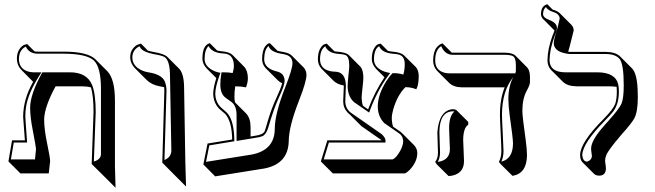

<svg xmlns="http://www.w3.org/2000/svg" viewBox="-20 -766 3107 911"><path d="M415 12.2 423.8 -233.9Q423.8 -313.5 411.1 -351.6Q392.6 -356.4 368.7 -356.4H243.7Q190.4 -258.3 189.5 -199.2Q189.5 -152.8 203.6 -85.4Q217.8 -18.1 217.8 -1.5L211.4 56.6H76.7L20 0L37.1 -100.1H98.1Q97.2 -117.2 93.3 -164.1Q89.8 -206.5 89.8 -211.9Q90.3 -295.9 137.2 -377.9L81.1 -434.6Q60.5 -456.1 60.1 -486.8Q60.1 -514.6 72 -532.2Q84 -549.8 96.7 -553.7L108.9 -557.1L143.6 -522.5Q150.9 -521 158.2 -521H284.2Q396.5 -520.5 433.1 -484.4L489.7 -427.7Q525.4 -390.6 525.4 -287.6V23.4L528.3 125L471.7 68.4ZM425.3 0.5Q457.5 -9.3 459 -33.2V-344.2Q459 -447.3 425.3 -479Q390.6 -510.7 284.2 -511.2H158.2Q117.7 -512.2 102.5 -544.9Q70.8 -529.8 69.8 -486.8Q69.8 -443.4 108.4 -428.2Q122.1 -423.3 137.2 -422.9H176.8L167 -407.7Q113.3 -323.2 103.5 -258.3Q100.1 -235.4 100.1 -211.9Q100.1 -207.5 103 -167.5Q106.9 -118.2 107.9 -100.6L108.4 -89.8H45.4L31.7 -9.8H146L150.9 -58.6Q150.9 -67.9 134.8 -151.4Q123 -211.4 123 -255.9Q123.5 -317.9 178.2 -418L181.2 -422.9H312Q392.1 -422.9 417 -362.8Q434.1 -320.3 434.1 -233.9Z M750 5.9 759.8 -335.9Q759.8 -345.2 758.8 -352.5Q749.5 -354.5 738.3 -356.4Q699.7 -363.3 676.3 -386.2L619.6 -442.9Q598.1 -465.8 597.7 -494.1Q597.7 -519 610.6 -535.2Q623.5 -551.3 636.2 -555.2L648.9 -559.1L681.6 -525.9Q691.9 -522.5 710.9 -519Q759.3 -510.7 773.9 -496.1L830.6 -439.5Q853 -415.5 853.5 -349.6L859.4 5.4L862.8 119.1L806.2 62.5ZM760.3 -6.8Q792 -20 793 -50.8L786.6 -405.8Q786.6 -479 760.3 -495.6Q747.6 -502.9 709 -509.3Q660.6 -518.6 647 -538.1Q644 -542.5 642.1 -546.4Q608.9 -530.8 607.9 -494.1Q607.9 -451.7 654.8 -431.2Q668.5 -425.3 683.6 -422.9Q746.1 -413.6 761.2 -380.9Q769.5 -362.3 770 -335.9Z M1191.4 -122.1Q1227.1 -126.5 1235.8 -143.1Q1237.3 -145.5 1253.4 -201.2Q1268.6 -252 1293.5 -306.2Q1312.5 -346.7 1318.8 -370.6Q1305.7 -377.4 1297.4 -385.7L1240.7 -442.4Q1224.1 -460 1223.6 -484.9Q1223.6 -504.9 1227.5 -520.5Q1231.4 -536.1 1236.6 -543.5Q1241.7 -550.8 1247.1 -555.4Q1252.4 -560.1 1256.8 -560.5L1260.7 -561L1296.9 -524.9Q1308.6 -522 1325.7 -519Q1351.6 -514.6 1364.3 -502.4L1420.9 -445.8Q1434.1 -431.6 1434.1 -409.7Q1434.1 -378.9 1397.9 -286.6Q1350.6 -165.5 1350.1 -97.7Q1348.1 20.5 1214.4 36.6L1001 70.8L944.8 14.2L964.8 -85L1081.5 -104Q1080.6 -187.5 1049.8 -224.1Q1048.3 -226.1 1047.4 -226.6Q1045.4 -228 1044.4 -229Q1028.3 -242.2 1020 -250Q991.7 -279.8 991.7 -323.2Q992.2 -349.6 1006.3 -395.5L961.4 -440.4Q940.9 -461.9 940.4 -486.8Q940.4 -549.8 972.7 -560.1Q975.6 -560.5 975.6 -561L1010.3 -526.4Q1018.1 -523.9 1029.8 -522.9Q1068.4 -519.5 1082.5 -505.9L1138.7 -449.2Q1155.8 -430.7 1156.2 -394.5Q1155.8 -372.6 1147 -351.6Q1124 -356.4 1096.2 -356.4Q1092.3 -332 1092.3 -307.6Q1092.3 -291.5 1095.2 -280.3L1147.9 -227.5Q1168.9 -205.1 1168.9 -162.6V-118.2ZM1192.9 -112.3 1102.5 -97.2V-219.2Q1102.5 -262.7 1079.6 -281.2Q1072.3 -287.1 1052.2 -300.8Q1025.9 -318.8 1025.4 -363.8Q1025.4 -390.1 1029.8 -414.6L1031.2 -422.9H1039.6Q1066.4 -422.9 1084 -419.4Q1089.4 -438 1089.8 -451.2Q1089.8 -503.4 1052.2 -510.7Q1044.9 -512.2 1028.8 -513.2Q984.4 -518.6 969.7 -547.4Q951.2 -530.8 950.7 -486.8Q950.7 -451.2 992.7 -430.7Q1003.9 -425.3 1014.6 -422.9L1025.9 -420.4L1022 -409.7Q1002 -353.5 1001.5 -323.2Q1001.5 -281.7 1029.3 -255.4Q1037.6 -247.6 1050.8 -236.8Q1086.4 -207 1091.3 -120.1Q1091.8 -111.8 1091.8 -104V-95.7L973.1 -76.2L957.5 2L1156.2 -29.8Q1282.7 -45.4 1283.7 -153.8Q1283.7 -226.1 1333.5 -352.1Q1367.7 -439 1367.7 -465.8Q1367.7 -502 1326.2 -508.8Q1324.7 -508.8 1324.2 -509.3Q1270 -517.1 1257.3 -541Q1255.4 -544.9 1254.4 -547.9Q1234.4 -531.7 1233.4 -484.9Q1233.4 -440.9 1295.9 -426.3Q1297.4 -425.8 1297.9 -425.8Q1329.6 -416.5 1330.6 -381.8Q1330.1 -359.4 1302.7 -301.8Q1278.8 -250 1253.9 -164.1Q1244.1 -129.4 1226.6 -120.6Q1214.4 -115.2 1192.9 -112.3Z M1820.8 -524.4Q1830.6 -522 1843.3 -521Q1882.8 -517.1 1896.5 -503.9L1953.1 -447.8Q1966.3 -433.1 1966.8 -405.3Q1966.3 -360.4 1955.1 -342.3Q1932.6 -352.1 1903.8 -352.5Q1865.7 -315.4 1845.7 -246.6Q1838.9 -222.2 1838.9 -204.6Q1839.4 -181.6 1845.2 -165L1881.3 -140.1Q1885.3 -137.2 1887.7 -134.3L1944.3 -77.6Q1959.5 -61.5 1960 -40.5Q1960 1.5 1924.3 39.6Q1910.6 53.7 1900.9 56.6H1559.1L1502.4 0L1533.2 -100.1H1791.5L1694.8 -167.5L1638.2 -224.1Q1633.3 -228 1629.9 -231.4Q1608.4 -253.9 1608.4 -285.2L1611.3 -356.9Q1611.3 -358.9 1611.3 -360.4Q1581.1 -365.2 1563 -382.3L1506.3 -439Q1488.3 -458 1488.3 -484.9Q1488.3 -515.6 1498.8 -534.4Q1509.3 -553.2 1520 -556.2L1530.3 -559.1L1566.9 -522.5Q1572.8 -521.5 1579.1 -521Q1621.1 -517.6 1633.8 -505.9L1689.9 -449.7Q1703.6 -434.6 1704.1 -397.5Q1704.1 -385.7 1700 -349.4Q1695.8 -313 1695.8 -301.3Q1696.3 -281.2 1702.1 -264.2L1726.6 -247.1Q1757.8 -330.6 1804.2 -399.4L1764.6 -439Q1745.1 -460 1744.1 -484.9Q1744.1 -517.1 1754.6 -535.6Q1765.1 -554.2 1775.9 -556.6L1786.1 -559.1ZM1790 -116.7ZM1803.7 -181.6Q1772.5 -213.4 1772.5 -261.2Q1772.5 -315.9 1813 -380.9Q1826.7 -402.8 1840.3 -416L1843.3 -418.9H1847.2Q1876 -418.5 1893.6 -412.1Q1900.4 -433.6 1900.4 -461.9Q1900.4 -499.5 1871.6 -507.3Q1861.8 -509.8 1842.8 -511.2Q1792.5 -515.6 1778.8 -546.9Q1754.9 -532.7 1754.4 -484.9Q1754.4 -449.2 1794.4 -430.2Q1805.2 -425.3 1816.4 -422.9L1831.5 -419.4L1822.3 -407.2Q1771 -337.9 1735.8 -243.7L1731.4 -231.9L1660.2 -281.2Q1629.9 -307.6 1629.4 -357.9Q1629.4 -370.6 1633.3 -409.2Q1637.2 -443.8 1637.2 -454.1Q1637.2 -496.6 1620.1 -504.4Q1609.4 -508.8 1578.6 -511.2Q1536.1 -516.1 1523.4 -546.4Q1499 -530.8 1498.5 -484.9Q1498.5 -439.9 1545.4 -428.7Q1558.1 -425.8 1571.3 -425.8Q1620.6 -424.3 1621.1 -356.9L1618.2 -284.7Q1619.1 -251.5 1644 -231.9L1790.5 -129.9L1791 -129.4Q1808.6 -112.8 1809.1 -100.1V-89.8H1540.5L1516.1 -9.8H1842.8Q1859.4 -15.6 1878.9 -50.3Q1893.1 -76.2 1893.1 -97.2Q1892.1 -119.1 1875.5 -131.8Z M2177.7 -102.5Q2177.7 -93.3 2179.7 -52Q2181.6 -10.7 2181.6 -1.5Q2181.6 54.2 2127.4 66.9Q2118.2 68.8 2108.4 69.3L2051.8 13.2L2044.9 2Q2057.6 -13.2 2058.1 -41Q2058.1 -49.8 2056.6 -88.4Q2055.2 -128.4 2055.2 -138.2Q2063 -241.7 2127.9 -248Q2138.7 -247.6 2145 -244.1L2201.7 -187.5V-174.3Q2178.2 -158.7 2177.7 -102.5ZM2458.5 -239.3Q2458.5 -213.4 2474.1 -103.5Q2480.5 -57.1 2480.5 -28.3Q2479 57.6 2411.6 68.4L2355 12.2L2347.2 2Q2358.9 -20 2358.9 -48.8Q2358.9 -69.8 2355.5 -136.2Q2352.1 -202.1 2352.1 -223.1Q2352.5 -297.4 2374.5 -351.6H2170.4Q2132.3 -352.1 2110.8 -373L2054.2 -429.7Q2035.2 -449.7 2035.2 -479Q2035.2 -499.5 2039.8 -515.6Q2044.4 -531.7 2051 -539.8Q2057.6 -547.9 2064.2 -552.7Q2070.8 -557.6 2075.2 -558.6L2080.1 -560.1L2123.5 -516.1Q2126.5 -515.6 2128.9 -516.1H2375Q2411.6 -515.6 2425.8 -502L2481.9 -445.3Q2494.1 -431.6 2494.6 -401.4V-377.4Q2494.6 -362.8 2479.5 -335.9Q2458.5 -297.9 2458.5 -239.3ZM2425.3 -418Q2428.2 -426.3 2427.7 -434.1V-458Q2427.7 -492.7 2412.1 -500.5Q2399.4 -505.9 2375 -505.9H2128.9Q2092.3 -505.9 2075.2 -543.5Q2074.2 -545.9 2073.7 -546.9Q2045.9 -531.2 2044.9 -481Q2044.9 -479.5 2044.9 -479Q2044.9 -431.6 2090.8 -420.4Q2102.1 -418 2113.8 -418ZM2416 -400.9Q2362.3 -335 2361.8 -223.1Q2361.8 -202.6 2365.2 -137.7Q2368.7 -70.8 2369.1 -48.8Q2368.7 -20 2358.9 1Q2413.6 -12.7 2414.1 -85Q2414.1 -109.4 2398.4 -218.3Q2392.1 -266.1 2392.1 -295.9Q2392.6 -359.9 2416 -400.9ZM2110.8 -159.2Q2111.3 -214.4 2134.8 -235.8V-237.3Q2131.3 -237.8 2127.9 -237.8Q2065.4 -235.8 2064.9 -138.2Q2064.9 -128.9 2066.4 -89.6Q2067.9 -50.3 2067.9 -41Q2067.4 -16.1 2057.1 2.4Q2114.3 -5.9 2114.7 -58.1Q2114.7 -66.9 2112.8 -106.9Q2110.8 -148.9 2110.8 -159.2Z M2602.5 -720.2Q2605 -719.2 2606.4 -719.2Q2625.5 -713.4 2635.3 -704.1L2691.9 -647.5Q2701.7 -636.2 2702.1 -621.6Q2702.1 -621.6 2683.1 -545.9V-545.4Q2678.7 -532.7 2676.3 -520Q2679.7 -520 2682.6 -520H2852.5Q2900.4 -519.5 2921.9 -498.5L2978.5 -441.9Q3004.9 -415.5 3005.9 -323.2Q3005.9 -314 3006.3 -304.2Q3006.3 -234.9 2989.3 -203.6Q2975.6 -179.2 2927.2 -125.5Q2867.2 -55.7 2856.4 -29.3Q2851.1 -15.6 2851.1 -4.4Q2851.1 3.9 2853.5 16.6Q2855 26.9 2855 31.7Q2855 67.9 2822.3 67.4Q2807.6 66.9 2799.3 59.6L2742.7 2.9Q2732.9 -8.3 2732.4 -29.8Q2732.9 -90.3 2843.8 -201.2Q2889.6 -248 2898.9 -272.9Q2906.7 -295.4 2906.7 -332Q2906.7 -344.7 2905.8 -354Q2889.6 -356.4 2870.1 -356.4H2717.3Q2672.4 -356.9 2650.9 -377.9L2594.2 -434.6Q2578.1 -452.1 2577.6 -479Q2578.1 -533.7 2601.6 -597.2Q2607.4 -609.4 2610.8 -621.6L2555.7 -676.8Q2547.4 -686.5 2546.9 -698.2Q2546.9 -710.9 2549.8 -720.2Q2552.7 -729.5 2557.1 -734.1Q2561.5 -738.8 2565.9 -741.2Q2570.8 -744.1 2573.7 -745.1L2576.7 -746.1ZM2607.4 -558.1Q2607.9 -579.1 2617.2 -605.5Q2627 -635.3 2635.7 -678.7Q2633.8 -700.7 2604 -709.5Q2580.1 -716.8 2570.3 -732.4Q2557.1 -721.7 2556.6 -698.2Q2558.1 -681.6 2584 -672.4Q2618.7 -659.2 2622.1 -638.7Q2622.6 -635.3 2622.6 -632.8Q2622.1 -616.7 2610.8 -592.8Q2587.9 -530.3 2587.4 -479Q2589.4 -423.8 2660.6 -422.9H2813.5Q2900.4 -422.9 2913.6 -364.7Q2916.5 -350.6 2916.5 -332Q2916.5 -272.9 2889.2 -236.3Q2877 -220.7 2850.6 -193.8Q2743.7 -85.9 2742.7 -29.8Q2745.6 0 2765.6 1Q2786.6 -5.4 2788.6 -24.9Q2788.6 -28.3 2787.1 -36.6Q2784.7 -51.3 2784.7 -61Q2784.7 -96.7 2835.9 -157.2Q2841.3 -163.6 2853 -177.2Q2859.9 -185.1 2863.3 -188.5Q2918.9 -250.5 2929.2 -274.9Q2939.5 -300.8 2939.5 -360.8Q2939.5 -458 2921.4 -484.4Q2902.3 -509.8 2852.5 -509.8H2682.6Q2611.8 -516.6 2607.4 -558.1Z"/></svg>

Font: Linux Biolinum Shadow O
Style: Regular
Weight: 400
Designer: Philipp H. Poll
Foundry: Philipp H. Poll
Version: Version 1.0.4